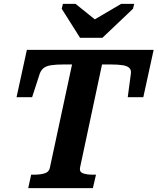

<svg xmlns="http://www.w3.org/2000/svg" viewBox="-20 -966 809 986"><path d="M391 -772H506L663 -921L669 -946H602L425 -842L499 -841L368 -946H303L297 -921ZM236 -104 350 -635H310Q268 -635 242.5 -631Q217 -627 203.5 -616Q190 -605 184 -587L145 -467H65L118 -710H769L716 -467H636L652 -587Q655 -605 645 -616Q635 -627 611 -631Q587 -635 544 -635H504L391 -105Q387 -83 406 -76Q425 -69 455 -69H473L457 0H125L140 -69H157Q188 -69 210 -76Q232 -83 236 -104Z"/></svg>

Font: Roboto Serif 20pt SemiBold
Style: Italic
Weight: 600
Italic angle: -10°
Version: Version 1.007